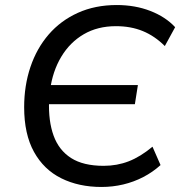

<svg xmlns="http://www.w3.org/2000/svg" viewBox="-20 -734 716 763"><path d="M383 9Q293 9 223.5 -25.5Q154 -60 115 -130.5Q76 -201 76 -308Q76 -394 101 -468Q126 -542 173.5 -597Q221 -652 289.5 -683Q358 -714 444 -714Q517 -714 577.5 -690.5Q638 -667 676 -626L635 -551Q595 -591 547.5 -610.5Q500 -630 441 -630Q368 -630 313 -598Q258 -566 223.5 -508.5Q189 -451 179 -376L168 -396H528L516 -320H166L175 -333Q172 -253 193 -195Q214 -137 262.5 -106Q311 -75 392 -75Q445 -75 491.5 -93Q538 -111 586 -151L618 -78Q587 -50 549.5 -30.5Q512 -11 470 -1Q428 9 383 9Z"/></svg>

Font: Nunito Sans 12pt Medium
Style: Italic
Weight: 500
Italic angle: -9°
Designer: Vernon Adams
Foundry: Vernon Adams
Version: Version 3.101;gftools[0.9.27]